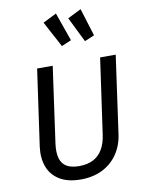

<svg xmlns="http://www.w3.org/2000/svg" viewBox="-106 -1066 867 1152"><g transform="rotate(-10 328.0 -490.5)"><path d="M532.3 -689.1H627.3L561.3 -218.2Q552.3 -150.1 517.3 -98.1Q482.3 -46 425.2 -17Q368.1 12.1 291.9 12.1Q213.7 12.1 163.6 -18.4Q113.5 -49 93.5 -102.5Q73.5 -156 82.5 -224.1L148.5 -689.1H243.5L178.5 -225.2Q171.5 -172.3 181.5 -137.4Q191.4 -102.5 219.8 -85.5Q248.2 -68.6 296 -68.6Q346.8 -68.6 382.1 -87Q417.5 -105.5 438.9 -141.9Q460.3 -178.3 467.3 -231.1ZM234.3 -953.2 316.8 -994.4 377.9 -821.1 318.5 -795.9ZM384.7 -953.3 467.1 -994.4 519.3 -826 459.9 -800.9Z"/></g></svg>

Font: Fira Sans Variable
Style: Italic
Weight: 397
Italic angle: -8°
Designer: Carrois Corporate & Edenspiekermann AG
Foundry: Carrois Corporate GbR & Edenspiekermann AG
Version: Version 4.202